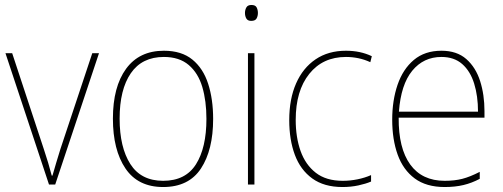

<svg xmlns="http://www.w3.org/2000/svg" viewBox="-20 -835 2023 772"><path d="M177 -93 2 -621H29L156 -236Q166 -206 173.5 -181Q181 -156 188 -129H191Q199 -156 206 -180.5Q213 -205 223 -236L351 -621H378L202 -93Z M837 -357Q837 -232 788 -157.5Q739 -83 636 -83Q535 -83 484.5 -157.5Q434 -232 434 -358Q434 -486 487 -558.5Q540 -631 639 -631Q710 -631 753.5 -595.5Q797 -560 817 -498Q837 -436 837 -357ZM461 -358Q461 -243 504 -175.5Q547 -108 636 -108Q726 -108 768 -174.5Q810 -241 810 -357Q810 -429 793.5 -485Q777 -541 739 -573.5Q701 -606 639 -606Q551 -606 506 -540.5Q461 -475 461 -358Z M991 -815Q1007 -815 1012 -805Q1017 -795 1017 -783Q1017 -770 1011.5 -760.5Q1006 -751 990 -751Q976 -751 970.5 -760.5Q965 -770 965 -783Q965 -795 970.5 -805Q976 -815 991 -815ZM1003 -621V-93H977V-621Z M1357 -83Q1283 -83 1235.5 -117.5Q1188 -152 1165.5 -212.5Q1143 -273 1143 -352Q1143 -437 1170.5 -499.5Q1198 -562 1249 -596.5Q1300 -631 1371 -631Q1429 -631 1475 -609L1469 -585Q1445 -596 1420.5 -601Q1396 -606 1371 -606Q1278 -606 1223.5 -538Q1169 -470 1169 -353Q1169 -283 1188.5 -228Q1208 -173 1249.5 -140.5Q1291 -108 1358 -108Q1388 -108 1417.5 -114Q1447 -120 1472 -131V-105Q1451 -96 1421 -89.5Q1391 -83 1357 -83Z M1755 -631Q1817 -631 1855 -597.5Q1893 -564 1910.5 -509Q1928 -454 1928 -388V-362H1583Q1582 -239 1629.5 -173.5Q1677 -108 1768 -108Q1808 -108 1839 -116Q1870 -124 1909 -144V-116Q1877 -99 1843.5 -91Q1810 -83 1768 -83Q1694 -83 1647.5 -117.5Q1601 -152 1579 -213Q1557 -274 1557 -354Q1557 -431 1578.5 -494Q1600 -557 1644 -594Q1688 -631 1755 -631ZM1755 -606Q1683 -606 1637.5 -550.5Q1592 -495 1584 -386H1902Q1902 -449 1886.5 -499Q1871 -549 1838.5 -577.5Q1806 -606 1755 -606Z"/></svg>

Font: Noto Sans Kannada UI SemiCondensed Thin
Style: Regular
Weight: 100
Width: 4
Designer: Jelle Bosma - Monotype Design Team
Foundry: Monotype Imaging Inc.
Version: Version 2.005; ttfautohint (v1.8.4.7-5d5b)